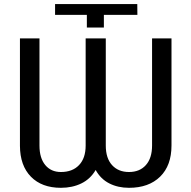

<svg xmlns="http://www.w3.org/2000/svg" viewBox="-20 -896 919 926"><path d="M807.1 -710.9V-194.3Q807.1 -97.7 752.2 -43.9Q697.3 9.8 602.1 9.8Q548.8 9.8 507.1 -11.5Q465.3 -32.7 441.4 -76.2Q416 -32.7 372.6 -11.5Q329.1 9.8 273.9 9.8Q181.6 9.8 129.2 -43.7Q76.7 -97.2 76.2 -192.4V-710.9H170.4V-193.8Q170.4 -133.8 198.2 -100.1Q226.1 -66.4 273.9 -66.4Q329.6 -66.4 361.3 -99.9Q393.1 -133.3 393.1 -193.8V-710.9H490.2V-193.8Q490.2 -132.8 520.5 -99.6Q550.8 -66.4 602.1 -66.4Q653.8 -66.4 683.6 -99.9Q713.4 -133.3 713.4 -194.3V-710.9ZM245.6 -824.2V-876.5H642.1L642.6 -824.2H481V-763.2H398.9V-824.2Z"/></svg>

Font: Roboto
Style: Regular
Weight: 400
Designer: Google
Version: Version 2.001047; 2015